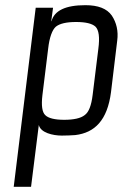

<svg xmlns="http://www.w3.org/2000/svg" viewBox="-20 -514 474 742"><path d="M219 10C239 10 256 9 271 8C346 -1 395 -49 409 -158L433 -357C438 -394 430 -427 412 -454C393 -481 359 -494 310 -494C233 -494 190 -473 179 -432H178L185 -484H118L33 208H100L130 -31C137 -1 184 10 219 10ZM338 -147C333 -106 323 -80 307 -69C292 -57 265 -51 228 -51C192 -51 167 -57 155 -69C143 -80 139 -106 144 -147L166 -325C171 -370 182 -399 196 -411C211 -423 237 -429 274 -429C311 -429 336 -423 349 -411C362 -398 366 -370 360 -325Z"/></svg>

Font: Gamestation Condensed
Style: Italic
Weight: 400
Width: 3
Designer: Jonas Hecksher
Foundry: Jonas Hecksher, Playtypeª, e-types AS
Version: Version 1.003